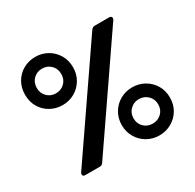

<svg xmlns="http://www.w3.org/2000/svg" viewBox="-154 -864 1063 1047"><g transform="rotate(-30 377.5 -340.0)"><path d="M39 -543Q39 -587 59 -621.5Q79 -656 113.5 -675.5Q148 -695 190 -695Q231 -695 265.5 -675.5Q300 -656 320.5 -621.5Q341 -587 341 -543Q341 -500 320.5 -465.5Q300 -431 265.5 -411.5Q231 -392 190 -392Q148 -392 113.5 -411.5Q79 -431 59 -465Q39 -499 39 -543ZM89 -13Q89 -20 93 -25L531 -663Q537 -672 542.5 -676Q548 -680 558 -680H648Q655 -680 659 -676.5Q663 -673 663 -667Q663 -660 659 -655L219 -14Q213 -6 209 -3Q205 0 195 0H104Q89 0 89 -13ZM267 -543Q267 -577 245 -599Q223 -621 190 -621Q157 -621 135 -599Q113 -577 113 -543Q113 -510 135 -488Q157 -466 190 -466Q223 -466 245 -488Q267 -510 267 -543ZM413 -136Q413 -179 433.5 -213.5Q454 -248 488.5 -267.5Q523 -287 564 -287Q606 -287 640.5 -267.5Q675 -248 695.5 -214Q716 -180 716 -136Q716 -92 695.5 -58Q675 -24 640.5 -4.5Q606 15 564 15Q523 15 488.5 -4.5Q454 -24 433.5 -58.5Q413 -93 413 -136ZM642 -136Q642 -169 619.5 -191Q597 -213 564 -213Q532 -213 509.5 -191Q487 -169 487 -136Q487 -102 509.5 -80.5Q532 -59 564 -59Q597 -59 619.5 -80.5Q642 -102 642 -136Z"/></g></svg>

Font: Mitr
Style: Regular
Weight: 400
Designer: Thanarat Vachiruckul
Foundry: Cadson Demak
Version: Version 1.003